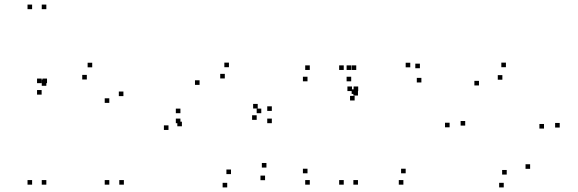

<svg xmlns="http://www.w3.org/2000/svg" viewBox="-20 -795 2520 837"><path d="M182 -428V-448H162V-428ZM182 -755V-775H162V-755ZM120 -755V-775H100V-755ZM120 10V-10H100V10ZM182 10V-10H162V10ZM182 -421V-441H162V-421ZM518 -376V-396H498V-376ZM382 -501.5V-521.5H362V-501.5ZM185 -432.5V-452.5H165V-432.5ZM161.5 -432.5V-452.5H141.5V-432.5ZM161.5 -382.5V-402.5H141.5V-382.5ZM358.5 -448.5V-468.5H338.5V-448.5ZM456.5 -346.5V-366.5H436.5V-346.5ZM456.5 10V-10H436.5V10ZM520 10V-10H500V10Z M960 -453V-473H940V-453ZM1103.5 -322V-342H1083.5V-322ZM1099 -272.5V-292.5H1079V-272.5ZM1119 -301.5V-321.5H1099V-301.5ZM766.5 -301.5V-321.5H746.5V-301.5ZM766.5 -258V-278H746.5V-258ZM1165 -258V-278H1145V-258ZM1165 -311.5V-331.5H1145V-311.5ZM978 -502V-522H958V-502ZM714.5 -228.5V-248.5H694.5V-228.5ZM970.5 22V2H950.5V22ZM1135.5 -9.5V-29.5H1115.5V-9.5ZM1141.5 -64.5V-84.5H1121.5V-64.5ZM987 -36V-56H967V-36ZM773 -244.5V-264.5H753V-244.5ZM850 -425V-445H830V-425Z M1478.5 -490V-510H1458.5V-490ZM1478.5 10V-10H1458.5V10ZM1540.5 10V-10H1520.5V10ZM1540.5 -378.5V-398.5H1520.5V-378.5ZM1533 -385.5V-405.5H1513V-385.5ZM1533 -490V-510H1513V-490ZM1738.5 10V-10H1718.5V10ZM1748.5 -39.5V-59.5H1728.5V-39.5ZM1320.5 -39.5V-59.5H1300.5V-39.5ZM1330.5 10V-10H1310.5V10ZM1511 -440.5V-460.5H1491V-440.5ZM1511 -490V-510H1491V-490ZM1330.5 -490V-510H1310.5V-490ZM1320.5 -440.5V-460.5H1300.5V-440.5ZM1810.5 -497.5V-517.5H1790.5V-497.5ZM1768.5 -501.5V-521.5H1748.5V-501.5ZM1541.5 -398V-418H1521.5V-398ZM1514.5 -398V-418H1494.5V-398ZM1526 -357V-377H1506V-357ZM1817 -435.5V-455.5H1797V-435.5Z M2420 -239V-259H2400V-239ZM2185.5 -502V-522H2165.5V-502ZM1940 -240V-260H1920V-240ZM2176 22V2H2156V22ZM2008 -247.5V-267.5H1988V-247.5ZM2068 -422.5V-442.5H2048V-422.5ZM2170 -447.5V-467.5H2150V-447.5ZM2351.5 -234.5V-254.5H2331.5V-234.5ZM2291 -59V-79H2271V-59ZM2189 -34V-54H2169V-34Z"/></svg>

Font: Monaspace Argon Dots Var
Style: Regular
Weight: 400
Designer: Riley Cran and the Lettermatic Team
Version: Version 1.100 (Monaspace Argon Dots)